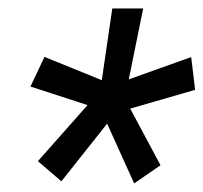

<svg xmlns="http://www.w3.org/2000/svg" viewBox="-20 -731 482 455"><path d="M187.5 -481.9 52.2 -525.9 85.4 -596.2 221.2 -541 246.1 -710.9H319.3L285.2 -543L433.1 -595.7L442.4 -518.1L288.6 -473.6L360.4 -339.4L297.9 -296.4L233.9 -438L125.5 -301.3L69.8 -349.1Z"/></svg>

Font: RobotoDraft
Style: Italic
Weight: 400
Italic angle: -12°
Version: Version 2.001101; 2014